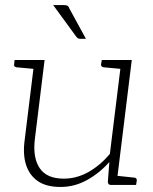

<svg xmlns="http://www.w3.org/2000/svg" viewBox="-20 -734 609 762"><path d="M220 8Q164 8 130.5 -15Q97 -38 83.5 -79.5Q70 -121 78 -179L117 -496H157L118 -179Q110 -107 138 -66Q166 -25 233 -25Q284 -25 330.5 -51Q377 -77 416 -123L462 -496H503L442 0H420Q409 0 408 -12L414 -91Q375 -47 325.5 -19.5Q276 8 220 8ZM429 0 438 -37 513 -29Q518 -29 520.5 -26Q523 -23 523 -18L520 0ZM130 -496 121 -460 45 -467Q41 -468 38 -470.5Q35 -473 36 -478L38 -496ZM475 -496 466 -460 391 -467Q386 -468 383.5 -470.5Q381 -473 381 -478L384 -496ZM191 -714H231Q243 -714 248 -711Q253 -708 256 -699L321 -580H298Q293 -580 289.5 -582Q286 -584 283 -588Z"/></svg>

Font: Aleo ExtraLight
Style: Italic
Weight: 250
Italic angle: -7°
Designer: Alessio Laiso
Foundry: Alessio Laiso
Version: Version 2.001;gftools[0.9.29]